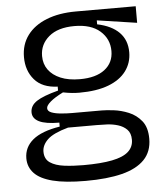

<svg xmlns="http://www.w3.org/2000/svg" viewBox="-50 -561 669 773"><g transform="rotate(-5 284.0 -174.5)"><path d="M266 167Q183 167 132.5 154Q82 141 58.5 116Q35 91 35 56Q35 11 70.5 -18.5Q106 -48 180 -60V-76Q125 -76 98.5 -89Q72 -102 72 -127Q72 -154 98.5 -171.5Q125 -189 186 -205V-221Q124 -223 92.5 -259.5Q61 -296 61 -351Q61 -402 88.5 -439Q116 -476 166.5 -496Q217 -516 285 -516H527V-449L366 -473V-457Q424 -445 454.5 -414Q485 -383 485 -334Q485 -291 460.5 -258Q436 -225 388.5 -207Q341 -189 271 -189Q256 -189 241 -190.5Q226 -192 205 -196Q171 -179 153.5 -164Q136 -149 136 -138Q136 -126 151.5 -120Q167 -114 190.5 -112Q214 -110 234 -110H354Q372 -110 402 -106.5Q432 -103 462.5 -90.5Q493 -78 514 -52Q535 -26 535 20Q535 72 503.5 104.5Q472 137 412.5 152Q353 167 266 167ZM262 103Q333 103 378 94Q423 85 444 66Q465 47 465 18Q465 -9 450.5 -23.5Q436 -38 414.5 -44.5Q393 -51 370.5 -52Q348 -53 330 -53H213Q152 -36 129 -13.5Q106 9 106 35Q106 65 127.5 79.5Q149 94 184.5 98.5Q220 103 262 103ZM278 -243Q343 -243 378.5 -270.5Q414 -298 414 -345Q414 -394 377.5 -426Q341 -458 274 -458Q207 -458 170.5 -427Q134 -396 134 -349Q134 -317 151 -293.5Q168 -270 200 -256.5Q232 -243 278 -243Z"/></g></svg>

Font: Bricolage Grotesque 36pt Light
Style: Regular
Weight: 300
Designer: Mathieu Triay
Foundry: Atelier Triay
Version: Version 1.001;gftools[0.9.33.dev8+g029e19f]